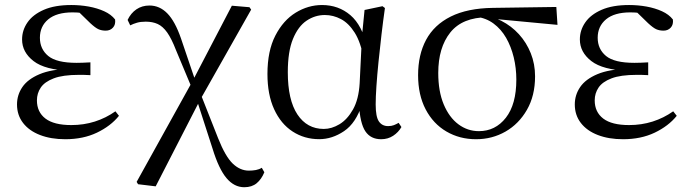

<svg xmlns="http://www.w3.org/2000/svg" viewBox="-20 -551 2804 780"><path d="M245.3 14.6Q187 14.6 142.7 -2.5Q98.3 -19.6 73.7 -51.5Q49.1 -83.4 49.1 -126.7Q49.1 -165.3 70.9 -197.3Q92.7 -229.3 140.5 -249.5Q188.3 -269.8 265.7 -271.6V-263.4Q162.9 -266.8 116.3 -302.9Q69.7 -339 69.7 -390.7Q69.7 -428.3 91.7 -460Q113.6 -491.8 158.1 -511.2Q202.6 -530.6 269.8 -530.6Q305.9 -530.6 340.4 -524.4Q375 -518.1 403.3 -505.3Q431.6 -492.4 447.6 -471.9Q450.2 -450.8 438.8 -438.7Q427.5 -426.5 409.6 -426.5Q392.7 -426.5 379.7 -432.4Q366.7 -438.4 346.9 -456.8L289.6 -512.6L345.7 -511.5L355 -491.9Q329.4 -496.3 311.7 -498.5Q294.1 -500.7 274.7 -500.7Q210 -500.7 176 -472.4Q142.1 -444.1 142.1 -397.6Q142.1 -351.6 176 -323.6Q209.8 -295.7 291.2 -295.7Q303.3 -295.7 316.2 -296.2Q329.1 -296.7 347.3 -297.7V-245.7Q327.9 -246.9 318.4 -246.9Q309 -246.9 300.6 -246.9Q235.1 -246.9 198.1 -232.6Q161.1 -218.4 145.6 -195.2Q130 -172 130 -143.3Q130 -95.8 164.7 -69.3Q199.4 -42.9 269.6 -42.9Q320.3 -42.9 365.3 -57.2Q410.3 -71.5 448.9 -98.8L463.3 -80.5Q429.8 -38.9 373.8 -12.1Q317.9 14.6 245.3 14.6Z M540.9 197.4 535.1 187.9 762.7 -222.5 921.9 -527.8 993.5 -521.7 1000.3 -511.9 791.9 -143.3 612.5 206ZM972.3 209.6Q931.3 209.6 900.1 172.5Q868.9 135.4 843.6 53.1L779.1 -146.4H771.8L794.4 -171L866.2 10.9Q895.5 84.7 925.4 113.5Q955.4 142.2 991 142.2Q1006.2 142.2 1019.6 139.7Q1033 137.2 1043.5 130.6L1053.9 148.8Q1042.3 177.1 1022.7 193.4Q1003.1 209.6 972.3 209.6ZM759.9 -192.1 694.9 -347.5Q676.9 -394 659.2 -419Q641.4 -444 620.6 -453.5Q599.8 -463 571.8 -463Q551.1 -463 536.2 -458.6Q521.2 -454.2 509 -448L498.4 -470Q511.4 -497.5 534.2 -513.1Q557 -528.6 587.2 -528.6Q628.5 -528.6 659.7 -496.7Q691 -464.9 715.1 -395.3L776.1 -215.5H785.6Z M1276.8 14.4Q1216.7 14.4 1168.8 -16.7Q1120.9 -47.8 1093.7 -107.2Q1066.5 -166.5 1066.5 -250.6Q1066.5 -344.2 1098.6 -406.4Q1130.6 -468.5 1181.3 -499.6Q1232.1 -530.6 1288.2 -530.6Q1355.2 -530.6 1403.5 -489.4Q1451.8 -448.1 1471.7 -358.5H1479.3L1457.5 -312.6Q1445.5 -379.3 1421.1 -418.1Q1396.6 -456.9 1365.2 -473.4Q1333.8 -490 1299.7 -490Q1259.8 -490 1225.5 -467Q1191.2 -444 1170.2 -392.9Q1149.2 -341.7 1149.2 -257.8Q1149.2 -144.9 1188.3 -86Q1227.4 -27.2 1295.4 -27.2Q1327.3 -27.2 1359 -46.2Q1390.8 -65.2 1414.1 -106.4Q1437.3 -147.6 1441.1 -212.9L1450.4 -403.1L1461 -510.5L1533.8 -525.8L1543.8 -518.4Q1536.4 -466.9 1529.8 -410.4Q1523.2 -353.9 1517.7 -299.8Q1512.2 -245.7 1509.2 -200.8Q1506.2 -155.9 1506.2 -126.6Q1506.2 -76.9 1519.2 -57.8Q1532.2 -38.7 1556.6 -38.7Q1570.4 -38.7 1580.2 -42.6Q1590 -46.5 1599.5 -52L1610.8 -34.9Q1598.5 -13.4 1577.2 0.6Q1555.9 14.6 1528.4 14.6Q1486 14.6 1464.4 -17.4Q1442.8 -49.4 1438.1 -127.8L1450.9 -128.2Q1426.3 -50.9 1377.8 -18.3Q1329.4 14.4 1276.8 14.4Z M1914 14.6Q1847.2 14.6 1793.5 -16.8Q1739.8 -48.2 1709.1 -106.9Q1678.5 -165.5 1678.5 -245.6Q1678.5 -328.5 1711 -389.2Q1743.6 -450 1811.2 -483.8Q1878.9 -517.6 1982.8 -519L2240.1 -522.7L2244.8 -450L1978.1 -475.1L1961.2 -481Q1858.5 -480.5 1809.4 -419.1Q1760.4 -357.7 1760.4 -254.5Q1760.4 -179.9 1782.6 -126.9Q1804.9 -73.9 1842.2 -46.1Q1879.6 -18.2 1925.4 -18.2Q1992.4 -18.2 2035 -72.6Q2077.6 -127 2077.6 -227.7Q2077.6 -274.5 2067 -318.2Q2056.4 -361.8 2036.1 -397.3Q2015.7 -432.7 1985 -455.4Q1954.4 -478.1 1913.6 -483L1927 -492Q1974.9 -487.6 2016.2 -466.6Q2057.5 -445.6 2088.2 -411.9Q2118.9 -378.2 2136.3 -334.6Q2153.7 -291.1 2153.7 -240.9Q2153.7 -162.3 2120.7 -104.9Q2087.8 -47.5 2033.5 -16.4Q1979.2 14.6 1914 14.6Z M2511.3 14.6Q2453 14.6 2408.7 -2.5Q2364.3 -19.6 2339.7 -51.5Q2315.1 -83.4 2315.1 -126.7Q2315.1 -165.3 2336.9 -197.3Q2358.7 -229.3 2406.5 -249.5Q2454.3 -269.8 2531.7 -271.6V-263.4Q2428.9 -266.8 2382.3 -302.9Q2335.7 -339 2335.7 -390.7Q2335.7 -428.3 2357.7 -460Q2379.6 -491.8 2424.1 -511.2Q2468.6 -530.6 2535.8 -530.6Q2571.9 -530.6 2606.4 -524.4Q2641 -518.1 2669.3 -505.3Q2697.6 -492.4 2713.6 -471.9Q2716.2 -450.8 2704.8 -438.7Q2693.5 -426.5 2675.6 -426.5Q2658.7 -426.5 2645.7 -432.4Q2632.7 -438.4 2612.9 -456.8L2555.6 -512.6L2611.7 -511.5L2621 -491.9Q2595.4 -496.3 2577.7 -498.5Q2560.1 -500.7 2540.7 -500.7Q2476 -500.7 2442 -472.4Q2408.1 -444.1 2408.1 -397.6Q2408.1 -351.6 2442 -323.6Q2475.8 -295.7 2557.2 -295.7Q2569.3 -295.7 2582.2 -296.2Q2595.1 -296.7 2613.3 -297.7V-245.7Q2593.9 -246.9 2584.4 -246.9Q2575 -246.9 2566.6 -246.9Q2501.1 -246.9 2464.1 -232.6Q2427.1 -218.4 2411.6 -195.2Q2396 -172 2396 -143.3Q2396 -95.8 2430.7 -69.3Q2465.4 -42.9 2535.6 -42.9Q2586.3 -42.9 2631.3 -57.2Q2676.3 -71.5 2714.9 -98.8L2729.3 -80.5Q2695.8 -38.9 2639.8 -12.1Q2583.9 14.6 2511.3 14.6Z"/></svg>

Font: Source Han Serif JP VF
Style: Regular
Weight: 250
Designer: Ryoko NISHIZUKA 西塚涼子 (kana & ideographs); Frank Grießhammer (Latin, Greek & Cyrillic); Wenlong ZHANG 张文龙 (bopomofo); San
Foundry: Adobe
Version: Version 2.001;hotconv 1.1.0;makeotfexe 2.6.0